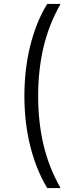

<svg xmlns="http://www.w3.org/2000/svg" viewBox="-20 -762 369 976"><path d="M220 194Q165 103 134.5 -16.5Q104 -136 104 -274Q104 -412 134.5 -532.5Q165 -653 220 -742H288Q229 -639 201.5 -523.5Q174 -408 174 -274Q174 -140 201.5 -24.5Q229 91 288 194Z"/></svg>

Font: Montserrat Thin
Style: Regular
Weight: 400
Version: Version 9.000